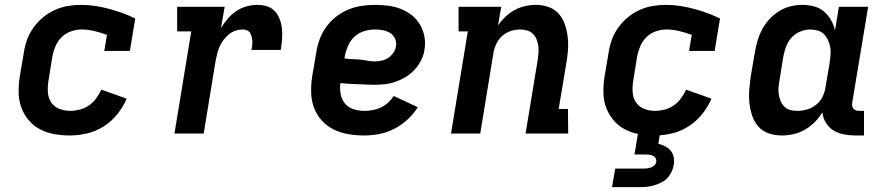

<svg xmlns="http://www.w3.org/2000/svg" viewBox="-20 -548 3640 788"><path d="M268 8Q235 8 203.5 2.5Q172 -3 145 -17Q118 -31 98 -54.5Q78 -78 67.5 -107Q57 -136 56.5 -168Q56 -200 61 -233L78 -333Q82 -360 91.5 -386Q101 -412 118 -435.5Q135 -459 157.5 -477.5Q180 -496 206 -507.5Q232 -519 259 -523.5Q286 -528 313 -528Q343 -528 372 -523.5Q401 -519 428.5 -511.5Q456 -504 482.5 -494.5Q509 -485 535 -472L513 -339H408L419 -405Q394 -414 368 -420.5Q342 -427 315 -427Q294 -427 272 -419.5Q250 -412 233.5 -396Q217 -380 208 -359Q199 -338 195 -317L179 -217Q175 -193 176.5 -169.5Q178 -146 190 -128Q202 -110 223 -101.5Q244 -93 268 -93Q287 -93 307 -98Q327 -103 344.5 -115Q362 -127 374.5 -144Q387 -161 396 -180L500 -143Q486 -110 462 -80Q438 -50 406 -29.5Q374 -9 338 -0.5Q302 8 268 8Z M696 0 765 -419H707V-520H902L887 -433Q899 -453 915 -471.5Q931 -490 950.5 -503Q970 -516 992.5 -522Q1015 -528 1037 -528Q1058 -528 1077.5 -521.5Q1097 -515 1109.5 -500.5Q1122 -486 1129 -466.5Q1136 -447 1137.5 -426.5Q1139 -406 1137.5 -385Q1136 -364 1132 -343H1012Q1014 -352 1015 -361Q1016 -370 1015.5 -379Q1015 -388 1013 -396.5Q1011 -405 1006.5 -412.5Q1002 -420 994 -423.5Q986 -427 977 -427Q962 -427 947.5 -422.5Q933 -418 920.5 -408Q908 -398 898 -385Q888 -372 881.5 -357.5Q875 -343 871.5 -328Q868 -313 865 -299L816 0Z M1475 8Q1441 8 1409 2.5Q1377 -3 1349.5 -16.5Q1322 -30 1301 -53Q1280 -76 1269 -105Q1258 -134 1257 -167Q1256 -200 1261 -233L1278 -333Q1282 -360 1292 -387Q1302 -414 1319 -437.5Q1336 -461 1359.5 -479.5Q1383 -498 1410 -509Q1437 -520 1464.5 -524Q1492 -528 1519 -528Q1547 -528 1574 -524.5Q1601 -521 1626 -511Q1651 -501 1671 -485Q1691 -469 1704 -446.5Q1717 -424 1722 -397.5Q1727 -371 1722 -343Q1719 -322 1708.5 -301Q1698 -280 1682 -262.5Q1666 -245 1645.5 -232.5Q1625 -220 1603.5 -212.5Q1582 -205 1560 -202.5Q1538 -200 1516 -200Q1499 -200 1481.5 -201Q1464 -202 1446.5 -202.5Q1429 -203 1412 -204Q1395 -205 1377 -207Q1374 -184 1378 -162Q1382 -140 1395.5 -123.5Q1409 -107 1430.5 -100Q1452 -93 1475 -93Q1492 -93 1509 -96Q1526 -99 1542.5 -106.5Q1559 -114 1572.5 -126.5Q1586 -139 1596 -154L1695 -108Q1677 -80 1652 -57Q1627 -34 1597.5 -19Q1568 -4 1536.5 2Q1505 8 1475 8ZM1521 -296Q1534 -296 1548 -299.5Q1562 -303 1574 -311Q1586 -319 1594.5 -331.5Q1603 -344 1605 -358Q1608 -374 1601.5 -389Q1595 -404 1581.5 -412.5Q1568 -421 1552 -424Q1536 -427 1520 -427Q1498 -427 1475.5 -420.5Q1453 -414 1435.5 -398Q1418 -382 1408.5 -360Q1399 -338 1395 -317L1394 -308Q1403 -307 1412 -306Q1421 -305 1430 -305Q1441 -305 1452.5 -304Q1464 -303 1475 -301Q1486 -299 1497.5 -297.5Q1509 -296 1521 -296Z M1831 0 1900 -419H1862V-520H2037L2024 -444Q2038 -464 2055 -480Q2072 -496 2092.5 -507Q2113 -518 2135 -523Q2157 -528 2179 -528Q2207 -528 2232 -519Q2257 -510 2273.5 -491Q2290 -472 2298.5 -447Q2307 -422 2310 -395.5Q2313 -369 2311 -341.5Q2309 -314 2304 -287L2273 -101H2311L2312 0H2137L2187 -303Q2189 -318 2190 -332.5Q2191 -347 2189 -361Q2187 -375 2181.5 -388Q2176 -401 2166.5 -410Q2157 -419 2143 -423Q2129 -427 2115 -427Q2095 -427 2075.5 -420.5Q2056 -414 2041 -400.5Q2026 -387 2017 -368Q2008 -349 2005 -330L1951 0Z M2668 8Q2635 8 2603.5 2.5Q2572 -3 2545 -17Q2518 -31 2498 -54.5Q2478 -78 2467.5 -107Q2457 -136 2456.5 -168Q2456 -200 2461 -233L2478 -333Q2482 -360 2491.5 -386Q2501 -412 2518 -435.5Q2535 -459 2557.5 -477.5Q2580 -496 2606 -507.5Q2632 -519 2659 -523.5Q2686 -528 2713 -528Q2743 -528 2772 -523.5Q2801 -519 2828.5 -511.5Q2856 -504 2882.5 -494.5Q2909 -485 2935 -472L2913 -339H2808L2819 -405Q2794 -414 2768 -420.5Q2742 -427 2715 -427Q2694 -427 2672 -419.5Q2650 -412 2633.5 -396Q2617 -380 2608 -359Q2599 -338 2595 -317L2579 -217Q2575 -193 2576.5 -169.5Q2578 -146 2590 -128Q2602 -110 2623 -101.5Q2644 -93 2668 -93Q2687 -93 2707 -98Q2727 -103 2744.5 -115Q2762 -127 2774.5 -144Q2787 -161 2796 -180L2900 -143Q2886 -110 2862 -80Q2838 -50 2806 -29.5Q2774 -9 2738 -0.5Q2702 8 2668 8ZM2492 220 2505 144H2620Q2628 144 2636 143Q2644 142 2651.5 139.5Q2659 137 2665.5 131Q2672 125 2673 117Q2675 109 2671 102Q2667 95 2660 91.5Q2653 88 2645 87Q2637 86 2629 86H2584L2614 -93H2704L2682 42Q2697 46 2710.5 53Q2724 60 2733 71Q2742 82 2745 97.5Q2748 113 2745 129Q2743 143 2736 157.5Q2729 172 2718.5 183Q2708 194 2694 201Q2680 208 2665.5 212.5Q2651 217 2636 218.5Q2621 220 2607 220Z M3189 8Q3161 8 3135.5 -0.5Q3110 -9 3093 -28Q3076 -47 3067.5 -72Q3059 -97 3056 -123.5Q3053 -150 3055 -177.5Q3057 -205 3061 -233L3078 -333Q3082 -357 3089 -381Q3096 -405 3108 -427.5Q3120 -450 3138 -469.5Q3156 -489 3178 -502.5Q3200 -516 3224.5 -522Q3249 -528 3273 -528Q3297 -528 3320.5 -522Q3344 -516 3361.5 -501Q3379 -486 3390.5 -466Q3402 -446 3407 -423L3423 -520H3543L3478 -129Q3477 -121 3477.5 -114Q3478 -107 3482.5 -102Q3487 -97 3493.5 -95Q3500 -93 3508 -93H3526V8H3491Q3466 8 3443 3.5Q3420 -1 3401 -12.5Q3382 -24 3370 -43.5Q3358 -63 3355 -87Q3342 -65 3323.5 -46.5Q3305 -28 3283 -15.5Q3261 -3 3236.5 2.5Q3212 8 3189 8ZM3253 -93Q3273 -93 3293 -99Q3313 -105 3330 -118.5Q3347 -132 3356 -151Q3365 -170 3368 -190L3385 -290Q3387 -306 3388.5 -322Q3390 -338 3387.5 -353.5Q3385 -369 3378.5 -383Q3372 -397 3362 -407.5Q3352 -418 3336.5 -422.5Q3321 -427 3305 -427Q3285 -427 3264.5 -418.5Q3244 -410 3229 -394Q3214 -378 3206.5 -357.5Q3199 -337 3195 -317L3179 -217Q3176 -202 3175 -187Q3174 -172 3176.5 -158Q3179 -144 3184.5 -131.5Q3190 -119 3200 -109.5Q3210 -100 3224 -96.5Q3238 -93 3253 -93Z"/></svg>

Font: Iosevka Etoile
Style: Bold Italic
Weight: 700
Italic angle: -9°
Designer: Belleve Invis
Foundry: Belleve Invis
Version: Version 28.1.0; ttfautohint (v1.8.4)